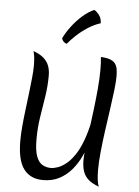

<svg xmlns="http://www.w3.org/2000/svg" viewBox="-70 -1152 894 1236"><g transform="rotate(5 377.5 -534.5)"><path d="M233 -653Q233 -586 222.5 -518.5Q212 -451 201 -382Q190 -313 190 -239Q190 -167 204 -129Q218 -91 242.5 -76.5Q267 -62 298 -62Q318 -62 344.5 -71.5Q371 -81 400.5 -105.5Q430 -130 458.5 -176Q487 -222 510 -294.5Q533 -367 547 -472Q561 -577 561 -720L564 -388Q554 -329 537.5 -270.5Q521 -212 497 -160Q473 -108 438.5 -67.5Q404 -27 358.5 -3.5Q313 20 254 20Q173 20 130 -36.5Q87 -93 87 -220Q87 -260 91.5 -312Q96 -364 103 -420Q110 -476 116.5 -530.5Q123 -585 127.5 -631Q132 -677 132 -707Q132 -772 121 -802Q161 -788 185.5 -767.5Q210 -747 221.5 -719Q233 -691 233 -653ZM668 -684Q668 -652 661.5 -596Q655 -540 645 -471Q635 -402 625 -330Q615 -258 608.5 -192.5Q602 -127 602 -78Q602 -2 616 31Q574 16 549 -5.5Q524 -27 513.5 -57.5Q503 -88 503 -129Q503 -160 509 -211.5Q515 -263 523.5 -327Q532 -391 540.5 -460Q549 -529 555 -596Q561 -663 561 -720Q561 -741 560 -762Q559 -783 557 -802Q596 -800 618.5 -791Q641 -782 651.5 -766.5Q662 -751 665 -730.5Q668 -710 668 -684ZM298 -900Q314 -935 344.5 -976Q375 -1017 413.5 -1051Q452 -1085 489 -1100Q496 -1096 507 -1086Q518 -1076 527 -1060Q536 -1044 537 -1018Q495 -1005 455 -979Q415 -953 383 -923Q351 -893 330 -867Q318 -870 309 -879.5Q300 -889 298 -900Z"/></g></svg>

Font: Merienda
Style: Regular
Weight: 400
Designer: Eduardo Rodriguez Tunni
Foundry: Eduardo Rodriguez Tunni
Version: Version 2.001